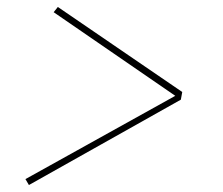

<svg xmlns="http://www.w3.org/2000/svg" viewBox="-20 -615 640 551"><path d="M63 -84 53 -101 483 -340 134 -580 146 -595 503 -351 499 -329Z"/></svg>

Font: Iosevka Aile Thin Oblique
Style: Regular
Weight: 100
Italic angle: -9°
Designer: Belleve Invis
Foundry: Belleve Invis
Version: Version 31.1.0; ttfautohint (v1.8.4)